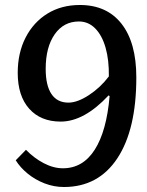

<svg xmlns="http://www.w3.org/2000/svg" viewBox="-20 -735 590 769"><path d="M236 14Q196 14 158.5 -0.5Q121 -15 91 -39.5Q61 -64 43 -93L84 -135Q116 -102 155 -81.5Q194 -61 232 -61Q312 -61 359.5 -135.5Q407 -210 419 -350L415 -353Q317 -248 223 -248Q143 -248 97 -299.5Q51 -351 51 -443Q51 -523 82.5 -584.5Q114 -646 170 -680.5Q226 -715 300 -715Q408 -715 467 -639.5Q526 -564 526 -425Q526 -216 450 -101Q374 14 236 14ZM254 -324Q290 -324 336 -354Q382 -384 416 -429Q417 -494 403 -543.5Q389 -593 361.5 -621Q334 -649 296 -649Q235 -649 199 -597.5Q163 -546 163 -459Q163 -393 186 -358.5Q209 -324 254 -324Z"/></svg>

Font: Literata 12pt Medium
Style: Italic
Weight: 500
Italic angle: -2°
Designer: Latin by Veronika Burian and Jose Scaglione. Greek by Irene Vlachou. Cyrillic by Vera Evstafieva
Foundry: TypeTogether
Version: Version 3.002